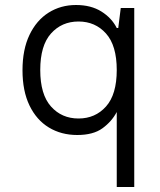

<svg xmlns="http://www.w3.org/2000/svg" viewBox="-20 -528 640 768"><path d="M447 220V-80Q427 -42 390 -15Q353 12 289 12Q225 12 175.5 -18Q126 -48 98 -106Q70 -164 70 -247Q70 -330 98 -388.5Q126 -447 174.5 -477.5Q223 -508 284 -508Q344 -508 385.5 -482Q427 -456 447 -416H453L463 -496H517V220ZM294 -54Q361 -54 404 -102Q447 -150 447 -248Q447 -346 404 -394Q361 -442 294 -442Q227 -442 184 -394Q141 -346 141 -248Q141 -150 184 -102Q227 -54 294 -54Z"/></svg>

Font: DM Mono Light
Style: Regular
Weight: 300
Designer: Colophon Foundry
Foundry: Colophon Foundry
Version: Version 1.000; ttfautohint (v1.8.2.53-6de2)